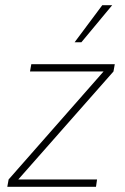

<svg xmlns="http://www.w3.org/2000/svg" viewBox="-20 -716 480 736"><path d="M8 0 13 -28 377 -442H95L100 -470H420L415 -442L50 -28H352L348 0ZM266 -554 372 -696H410L292 -554Z"/></svg>

Font: Gantari Thin
Style: Italic
Weight: 100
Italic angle: -10°
Designer: Anugrah Pasau
Foundry: Lafontype
Version: Version 1.000; ttfautohint (v1.8.4.7-5d5b)